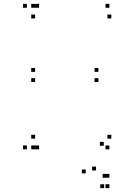

<svg xmlns="http://www.w3.org/2000/svg" viewBox="-20 -760 660 990"><path d="M181.5 -720V-740H161.5V-720ZM118.5 -720V-740H98.5V-720ZM118.5 10V-10H98.5V10ZM181.5 10V-10H161.5V10ZM161 -45V-65H141V-45ZM161 10V-10H141V10ZM544 10V-10H524V10ZM554 -45V-65H534V-45ZM161 -389.5V-409.5H141V-389.5ZM161 -337V-357H141V-337ZM487.5 -337V-357H467.5V-337ZM487.5 -389.5V-409.5H467.5V-389.5ZM544 -720V-740H524V-720ZM161 -720V-740H141V-720ZM161 -665V-685H141V-665ZM554 -665V-685H534V-665ZM422 134V114H402V134ZM517 210V190H497V210ZM544 210V190H524V210ZM544 156.5V136.5H524V156.5ZM529.5 156.5V136.5H509.5V156.5ZM475 119V99H455V119ZM544 10V-10H524V10ZM515 -8.5V-28.5H495V-8.5Z"/></svg>

Font: Monaspace Argon Dots Var
Style: Regular
Weight: 400
Designer: Riley Cran and the Lettermatic Team
Version: Version 1.100 (Monaspace Argon Dots)